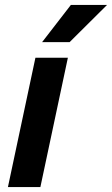

<svg xmlns="http://www.w3.org/2000/svg" viewBox="-20 -755 452 775"><path d="M12 0 123 -522H254L143 0ZM150 -585 266 -735H412L261 -585Z"/></svg>

Font: Radio Canada SemiBold
Style: Italic
Weight: 600
Italic angle: -12°
Designer: Charles Daoud, Etienne Aubert Bonn, Alexandre Saumier Demers, Jacques Le Bailly
Foundry: Radio-Canada
Version: Version 2.104; ttfautohint (v1.8.4.7-5d5b);gftools[0.9.28.de